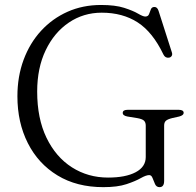

<svg xmlns="http://www.w3.org/2000/svg" viewBox="-20 -735 790 772"><path d="M640 -8Q640 17.5 621.5 17.5Q609 17.5 603.5 5.5Q598 -6.5 593.5 -18.8Q589 -31 580 -31Q567.5 -31 546 -18.8Q524.5 -6.5 488.5 5.5Q452.5 17.5 395.5 17.5Q288.5 17.5 211 -29.8Q133.5 -77 91.8 -159.8Q50 -242.5 50 -348Q50 -427.5 75 -494.8Q100 -562 145.2 -611.2Q190.5 -660.5 251.8 -687.8Q313 -715 386 -715Q443.5 -715 479.2 -703.5Q515 -692 535 -680.2Q555 -668.5 564 -668.5Q575.5 -668.5 579.2 -678Q583 -687.5 586.5 -697.2Q590 -707 601 -707Q612.5 -707 617.5 -691.5L671 -524.5Q674 -516 670.2 -510Q666.5 -504 658.5 -503Q644 -501.5 637 -516Q594 -606 533.5 -645Q473 -684 389 -684Q315.5 -684 256.8 -644.2Q198 -604.5 163.8 -533.2Q129.5 -462 129.5 -367Q129.5 -258.5 167 -181Q204.5 -103.5 269.2 -62.2Q334 -21 414.5 -21Q485 -21 525.5 -42.5Q566 -64 566 -103.5V-230Q566 -243 559 -249.8Q552 -256.5 532.5 -260L492.5 -266.5Q473.5 -270 473.5 -281Q473.5 -293.5 493.5 -293.5H698.5Q718.5 -293.5 718.5 -281Q718.5 -271.5 700.5 -266.5L673.5 -260.5Q655 -256 647.5 -249.8Q640 -243.5 640 -230Z"/></svg>

Font: Fraunces 9pt S000 Light
Style: Regular
Weight: 300
Version: Version 1.000; ttfautohint (v1.8.3)